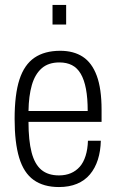

<svg xmlns="http://www.w3.org/2000/svg" viewBox="-20 -743 469 775"><path d="M218 12Q156 12 116 -16.5Q76 -45 57.5 -106Q39 -167 39 -263Q39 -362 58.5 -422Q78 -482 119 -510Q160 -538 223 -538Q277 -538 314 -514Q351 -490 370.5 -437.5Q390 -385 390 -300V-251H95Q95 -176 107.5 -128Q120 -80 147 -57.5Q174 -35 218 -35Q245 -35 266 -44Q287 -53 302 -70Q317 -87 325.5 -114Q334 -141 335 -175H387Q386 -133 375 -98.5Q364 -64 343 -39Q322 -14 290.5 -1Q259 12 218 12ZM95 -295H334Q334 -347 327 -384Q320 -421 306 -445Q292 -469 270.5 -480Q249 -491 220 -491Q175 -491 148 -467Q121 -443 108.5 -399.5Q96 -356 95 -295ZM192 -644V-723H247V-644Z"/></svg>

Font: Archivo Condensed ExtraLight
Style: Regular
Weight: 250
Width: 3
Designer: Hector Gatti
Foundry: Omnibus-Type
Version: Version 2.001